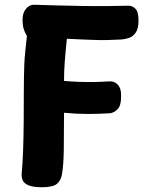

<svg xmlns="http://www.w3.org/2000/svg" viewBox="-20 -778 626 807"><path d="M71.1 -48Q75.1 -89 77.1 -146Q79.1 -203 79.6 -265Q80.1 -327 80.1 -383Q80.1 -422 80.6 -450.9Q81.1 -479.9 82.1 -506Q83.1 -532.1 86.1 -560.6Q89.1 -589 93.1 -627Q85.2 -639.4 80 -655.1Q74.8 -670.8 74.8 -695.6Q74.8 -724.2 89.6 -741.5Q104.3 -758.8 124.1 -758Q163.1 -756.8 216.2 -755.3Q269.3 -753.8 326 -752.9Q382.7 -752 433.4 -752.5Q484.1 -753 518.1 -754Q535.1 -755 548.7 -741.8Q562.2 -728.7 562.2 -692.3Q562.2 -658.3 550.9 -641.6Q539.7 -624.8 522.9 -618.9Q506.1 -613 489.1 -612Q464.2 -611 442.4 -610.1Q420.6 -609.2 395.6 -609.6Q370.7 -610 338.4 -611.5Q306.1 -613 261.1 -615Q255.7 -564.2 252.4 -521.8Q249.1 -479.4 249.1 -438Q280.1 -435 313 -433.9Q345.9 -432.8 377.8 -433.4Q409.7 -434 437.7 -436Q459.6 -438 474.2 -423.2Q488.8 -408.3 489 -379.9Q490 -334.8 474.6 -319.4Q459.1 -304 443.1 -302Q393.1 -299 347.6 -299Q302.1 -299 249.1 -304Q249.1 -207 248.1 -146.2Q247.1 -85.4 240.9 -48Q236.9 -20.4 219.8 -5.7Q202.8 9 157.1 9Q119.1 9 100.2 1Q81.2 -7 75.7 -20Q70.1 -33 71.1 -48Z"/></svg>

Font: Playpen Sans Hebrew
Style: Regular
Weight: 400
Designer: Tom Grace, Laura Meseguer, Veronika Burian, José Scaglione
Foundry: TypeTogether
Version: Version 2.000